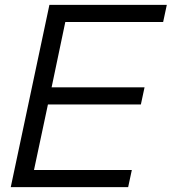

<svg xmlns="http://www.w3.org/2000/svg" viewBox="-20 -765 702 785"><path d="M24 0 182 -745H662L647 -675H247L191 -408H571L556 -338H176L119 -70H519L504 0Z"/></svg>

Font: Plus Jakarta Display Light
Style: Italic
Weight: 300
Italic angle: -12°
Designer: Gumpita Rahayu
Foundry: Tokotype Studio
Version: Version 1.000;hotconv 1.0.109;makeotfexe 2.5.65596